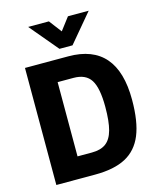

<svg xmlns="http://www.w3.org/2000/svg" viewBox="-133 -1017 914 1109"><g transform="rotate(-15 324.0 -462.0)"><path d="M64 -700H323Q614 -700 614 -363Q614 -232 581.5 -153Q549 -74 479.5 -37Q410 0 296 0H64ZM311 -128Q364 -128 395 -151Q426 -174 440 -225Q454 -276 454 -363Q454 -476 423.5 -524Q393 -572 320 -572H225V-128ZM143 -924H267L324 -849L381 -924H505L363 -755H285Z"/></g></svg>

Font: Sarabun ExtraBold
Style: Regular
Weight: 800
Version: Version 1.000; ttfautohint (v1.6)